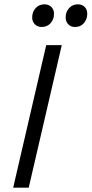

<svg xmlns="http://www.w3.org/2000/svg" viewBox="-20 -869 424 889"><path d="M327 -744Q308 -744 296 -756.5Q284 -769 284 -788Q284 -814 300 -831.5Q316 -849 341 -849Q360 -849 372 -837Q384 -825 384 -805Q384 -780 368.5 -762Q353 -744 327 -744ZM173 -744Q154 -744 141.5 -756.5Q129 -769 129 -788Q129 -814 145 -831.5Q161 -849 186 -849Q205 -849 217.5 -837Q230 -825 230 -805Q230 -779 214 -761.5Q198 -744 173 -744ZM266 -660 113 0H41L194 -660Z"/></svg>

Font: Kantumruy Pro
Style: Italic
Weight: 400
Italic angle: -13°
Designer: Sovichet Tep
Foundry: Sovichet Tep
Version: Version 1.002